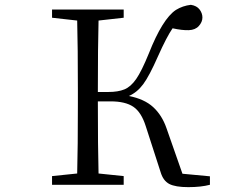

<svg xmlns="http://www.w3.org/2000/svg" viewBox="-20 -768 1040 798"><path d="M196.3 0V-36.1L300.8 -46.9Q303.7 -153.3 303.7 -336.9V-391.6Q303.7 -574.2 300.8 -682.6L196.3 -694.3V-728.5H494.1V-694.3L389.6 -682.6Q386.7 -577.1 386.7 -385.7H430.7Q470.7 -385.7 497.1 -396.5Q523.4 -407.2 545.9 -439.5Q568.4 -471.7 598.6 -545.9Q655.3 -689.5 710.9 -726.6Q739.3 -744.1 773.4 -748Q797.9 -744.1 809.6 -728.5Q821.3 -712.9 821.3 -695.3Q821.3 -676.8 806.6 -660.2Q792 -643.6 764.6 -642.6Q737.3 -641.6 697.3 -650.4Q672.9 -615.2 636.7 -534.2Q600.6 -452.1 575.2 -418Q549.8 -383.8 515.6 -369.1Q580.1 -356.4 616.7 -322.8Q653.3 -289.1 671.9 -235.4L738.3 -45.9L852.5 -35.2V0Q815.4 9.8 762.7 9.8Q709 9.8 683.6 -3.4Q658.2 -16.6 647.5 -52.7L585.9 -243.2Q567.4 -301.8 534.2 -324.2Q501 -346.7 439.5 -346.7H386.7Q386.7 -153.3 389.6 -46.9L494.1 -36.1V0ZM743.2 -35.2Z"/></svg>

Font: GenEi Koburi Mincho v6
Style: Regular
Weight: 400
Designer: o_tamon (Modified)
Foundry: o_tamon / Adobe Systems Incorporated
Version: Version 6.1